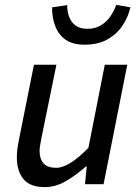

<svg xmlns="http://www.w3.org/2000/svg" viewBox="-20 -754 567 786"><path d="M164 12Q103 12 76 -21Q49 -54 49 -110Q49 -128 51 -143.5Q53 -159 57 -179L119 -489H211L150 -191Q147 -173 144.5 -160.5Q142 -148 142 -136Q142 -103 158.5 -85Q175 -67 210 -67Q236 -67 268.5 -87Q301 -107 342 -149L409 -489H501L404 0H328L335 -72H331Q293 -38 250.5 -13Q208 12 164 12ZM326 -571Q279 -571 250 -590.5Q221 -610 207 -645Q193 -680 193 -724L255 -733Q255 -706 263.5 -684Q272 -662 290 -649Q308 -636 339 -636Q369 -636 392.5 -650Q416 -664 431.5 -686.5Q447 -709 456 -734L514 -724Q505 -685 482 -650Q459 -615 420.5 -593Q382 -571 326 -571Z"/></svg>

Font: Source Sans 3 Medium
Style: Italic
Weight: 500
Italic angle: -11°
Designer: Paul D. Hunt
Foundry: Adobe
Version: Version 3.052;hotconv 1.1.0;makeotfexe 2.6.0